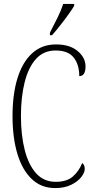

<svg xmlns="http://www.w3.org/2000/svg" viewBox="-20 -951 482 981"><path d="M262 10Q191 10 142.5 -36Q94 -82 69 -164.5Q44 -247 44 -358Q44 -470 69.5 -552Q95 -634 144.5 -679Q194 -724 266 -724Q337 -724 377 -690Q417 -656 417 -612Q417 -562 385 -562Q385 -621 356.5 -657Q328 -693 264 -693Q203 -693 164 -650Q125 -607 106 -531Q87 -455 87 -358Q87 -260 106.5 -184Q126 -108 165 -65Q204 -22 265 -22Q321 -22 352 -49Q383 -76 400 -118Q413 -109 413 -88Q413 -69 395 -46Q377 -23 343 -6.5Q309 10 262 10ZM235 -784Q257 -827 274.5 -862Q292 -897 303 -931H359V-921Q349 -904 330 -877.5Q311 -851 288.5 -822.5Q266 -794 246 -771H235Z"/></svg>

Font: Noto Serif Bengali ExtraCondensed ExtraLight
Style: Regular
Weight: 200
Width: 2
Designer: Juan Bruce, Universal Thirst, Indian Type Foundry and the Monotype Design Team.
Foundry: Monotype Imaging Inc.
Version: Version 2.003; ttfautohint (v1.8.4.7-5d5b)